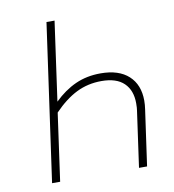

<svg xmlns="http://www.w3.org/2000/svg" viewBox="-78 -751 741 820"><g transform="rotate(-10 292.5 -341.0)"><path d="M531 -279Q531 -261 528 -241L494 0H459L493 -242Q495 -253 495 -274Q495 -330 462.5 -361.5Q430 -393 365 -393Q306 -393 256.5 -368.5Q207 -344 158 -293L117 0H82L178 -682H213L165 -339Q209 -382 258 -404Q307 -426 367 -426Q446 -426 488.5 -387Q531 -348 531 -279Z"/></g></svg>

Font: FiraGO UltraLight
Style: Italic
Weight: 200
Italic angle: -8°
Designer: bBox Type GmbH
Foundry: bBox Type GmbH
Version: Version 1.001